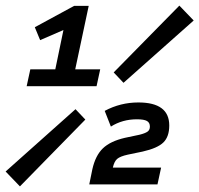

<svg xmlns="http://www.w3.org/2000/svg" viewBox="-48 -657 710 684"><path d="M47 -350 60 -410H149L178 -550L95 -514L76 -560L216 -636H268L220 -410H309L296 -350ZM392 -362 357 -399 591 -637 642 -584ZM23 7 -28 -46 221 -268 256 -231ZM270 0 281 -54Q292 -103 318.5 -128.5Q345 -154 397 -166L449 -177Q469 -182 477.5 -188Q486 -194 486 -206Q486 -220 475.5 -226Q465 -232 440 -232Q388 -232 347 -206L325 -262Q381 -292 445 -292Q555 -292 555 -210Q555 -170 534 -149.5Q513 -129 460 -117L407 -106Q380 -100 369.5 -91Q359 -82 354 -60H526L513 0Z"/></svg>

Font: Sometype Mono Medium
Style: Italic
Weight: 500
Italic angle: -12°
Monospace: yes
Designer: Ryoichi Tsunekawa
Foundry: Dharma Type
Version: Version 1.000; ttfautohint (v1.8.3)